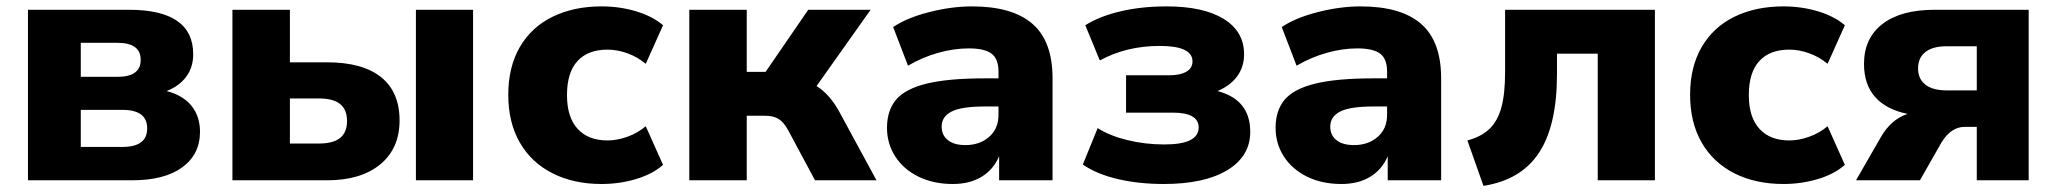

<svg xmlns="http://www.w3.org/2000/svg" viewBox="-20 -570 6502 607"><path d="M68.4 -539.1H387.7Q590.8 -539.1 590.8 -398.4Q590.8 -357.4 568.8 -327.6Q546.9 -297.9 506.8 -282.2Q558.6 -268.6 585.4 -235.4Q612.3 -202.1 612.3 -153.3Q612.3 -82 556.2 -41Q500 0 397.5 0H68.4ZM367.2 -105.5Q445.3 -105.5 445.3 -164.1Q445.3 -222.7 367.2 -222.7H235.4V-105.5ZM351.6 -327.1Q424.8 -327.1 424.8 -380.9Q424.8 -434.6 351.6 -434.6H235.4V-327.1Z M714.8 -539.1H896.5V-373H1013.7Q1126 -373 1184.6 -326.2Q1243.2 -279.3 1243.2 -189.5Q1243.2 -100.6 1182.1 -50.3Q1121.1 0 1013.7 0H714.8ZM987.3 -116.2Q1033.2 -116.2 1055.2 -133.8Q1077.1 -151.4 1077.1 -187.5Q1077.1 -223.6 1055.2 -241.2Q1033.2 -258.8 987.3 -258.8H896.5V-116.2ZM1294.9 -539.1H1475.6V0H1294.9Z M1586.9 -270.5Q1586.9 -358.4 1623.5 -421.4Q1660.2 -484.4 1727.1 -517.1Q1793.9 -549.8 1881.8 -549.8Q1939.5 -549.8 1991.2 -534.2Q2043 -518.6 2076.2 -490.2L2021.5 -368.2Q1996.1 -389.6 1963.9 -401.4Q1931.6 -413.1 1900.4 -413.1Q1838.9 -413.1 1805.7 -377Q1772.5 -340.8 1772.5 -269.5Q1772.5 -199.2 1806.2 -162.6Q1839.8 -126 1900.4 -126Q1930.7 -126 1963.4 -137.7Q1996.1 -149.4 2021.5 -170.9L2076.2 -48.8Q2043 -19.5 1990.7 -3.9Q1938.5 11.7 1881.8 11.7Q1793.9 11.7 1727.1 -22Q1660.2 -55.7 1623.5 -119.1Q1586.9 -182.6 1586.9 -270.5Z M2159.2 -539.1H2340.8V-342.8H2400.4L2535.2 -539.1H2732.4L2561.5 -297.9Q2602.5 -272.5 2632.8 -217.8L2751 0H2556.6L2470.7 -160.2Q2457 -184.6 2440.9 -194.3Q2424.8 -204.1 2397.5 -204.1H2340.8V0H2159.2Z M2784.2 -166Q2784.2 -220.7 2813 -254.9Q2841.8 -289.1 2909.7 -305.7Q2977.5 -322.3 3093.8 -322.3H3136.7V-343.8Q3136.7 -383.8 3114.7 -400.4Q3092.8 -417 3043 -417Q2995.1 -417 2945.3 -402.8Q2895.5 -388.7 2850.6 -362.3L2803.7 -484.4Q2846.7 -513.7 2917.5 -531.7Q2988.3 -549.8 3052.7 -549.8Q3180.7 -549.8 3244.1 -494.6Q3307.6 -439.5 3307.6 -322.3V0H3138.7V-76.2Q3121.1 -34.2 3083.5 -11.2Q3045.9 11.7 2992.2 11.7Q2930.7 11.7 2883.3 -11.7Q2835.9 -35.2 2810.1 -75.7Q2784.2 -116.2 2784.2 -166ZM3032.2 -111.3Q3077.1 -111.3 3106.9 -137.2Q3136.7 -163.1 3136.7 -207V-233.4H3094.7Q3019.5 -233.4 2988.3 -217.3Q2957 -201.2 2957 -169.9Q2957 -142.6 2976.6 -127Q2996.1 -111.3 3032.2 -111.3Z M3403.3 -49.8 3450.2 -165Q3488.3 -140.6 3544.4 -127Q3600.6 -113.3 3661.1 -113.3Q3769.5 -113.3 3769.5 -167Q3769.5 -213.9 3687.5 -213.9H3540V-332H3675.8Q3710.9 -332 3730.5 -343.3Q3750 -354.5 3750 -376Q3750 -424.8 3646.5 -424.8Q3541 -424.8 3457 -378.9L3411.1 -490.2Q3456.1 -518.6 3522.5 -534.2Q3588.9 -549.8 3668 -549.8Q3784.2 -549.8 3848.6 -510.3Q3913.1 -470.7 3913.1 -398.4Q3913.1 -358.4 3891.1 -328.6Q3869.1 -298.8 3829.1 -282.2Q3932.6 -254.9 3932.6 -153.3Q3932.6 -76.2 3860.4 -32.2Q3788.1 11.7 3659.2 11.7Q3580.1 11.7 3513.7 -3.9Q3447.3 -19.5 3403.3 -49.8Z M4012.7 -166Q4012.7 -220.7 4041.5 -254.9Q4070.3 -289.1 4138.2 -305.7Q4206.1 -322.3 4322.3 -322.3H4365.2V-343.8Q4365.2 -383.8 4343.3 -400.4Q4321.3 -417 4271.5 -417Q4223.6 -417 4173.8 -402.8Q4124 -388.7 4079.1 -362.3L4032.2 -484.4Q4075.2 -513.7 4146 -531.7Q4216.8 -549.8 4281.2 -549.8Q4409.2 -549.8 4472.7 -494.6Q4536.1 -439.5 4536.1 -322.3V0H4367.2V-76.2Q4349.6 -34.2 4312 -11.2Q4274.4 11.7 4220.7 11.7Q4159.2 11.7 4111.8 -11.7Q4064.5 -35.2 4038.6 -75.7Q4012.7 -116.2 4012.7 -166ZM4260.7 -111.3Q4305.7 -111.3 4335.4 -137.2Q4365.2 -163.1 4365.2 -207V-233.4H4323.2Q4248 -233.4 4216.8 -217.3Q4185.5 -201.2 4185.5 -169.9Q4185.5 -142.6 4205.1 -127Q4224.6 -111.3 4260.7 -111.3Z M4738.3 -342.8V-539.1H5211.9V0H5031.2V-400.4H4902.3V-335Q4902.3 -173.8 4845.7 -87.4Q4789.1 -1 4669.9 17.6L4619.1 -126Q4663.1 -137.7 4689 -162.6Q4714.8 -187.5 4726.6 -230.5Q4738.3 -273.4 4738.3 -342.8Z M5323.2 -270.5Q5323.2 -358.4 5359.9 -421.4Q5396.5 -484.4 5463.4 -517.1Q5530.3 -549.8 5618.2 -549.8Q5675.8 -549.8 5727.5 -534.2Q5779.3 -518.6 5812.5 -490.2L5757.8 -368.2Q5732.4 -389.6 5700.2 -401.4Q5668 -413.1 5636.7 -413.1Q5575.2 -413.1 5542 -377Q5508.8 -340.8 5508.8 -269.5Q5508.8 -199.2 5542.5 -162.6Q5576.2 -126 5636.7 -126Q5667 -126 5699.7 -137.7Q5732.4 -149.4 5757.8 -170.9L5812.5 -48.8Q5779.3 -19.5 5727.1 -3.9Q5674.8 11.7 5618.2 11.7Q5530.3 11.7 5463.4 -22Q5396.5 -55.7 5359.9 -119.1Q5323.2 -182.6 5323.2 -270.5Z M6010.7 -210Q5943.4 -223.6 5908.2 -263.2Q5873 -302.7 5873 -368.2Q5873 -449.2 5931.2 -494.1Q5989.3 -539.1 6096.7 -539.1H6393.6V0H6229.5V-168.9H6191.4Q6148.4 -168.9 6118.2 -120.1L6049.8 0H5847.7L5925.8 -135.7Q5958 -192.4 6010.7 -210ZM6134.8 -284.2H6229.5V-423.8H6134.8Q6090.8 -423.8 6067.4 -405.8Q6043.9 -387.7 6043.9 -353.5Q6043.9 -320.3 6067.4 -302.2Q6090.8 -284.2 6134.8 -284.2Z"/></svg>

Font: Min Sans Black
Style: Regular
Weight: 900
Designer: Jinseong-Kim, NotoSansCJK, Nunito
Foundry: Jinseong-Kim
Version: Version 1.000